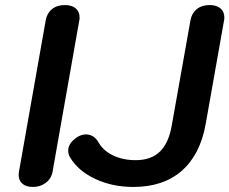

<svg xmlns="http://www.w3.org/2000/svg" viewBox="-20 -730 908 760"><path d="M54 -37Q54 -45 55 -50L161 -650Q166 -678 186 -694Q206 -710 237 -710Q264 -710 279.5 -697Q295 -684 295 -661Q295 -654 294 -650L188 -50Q183 -23 161.5 -6.5Q140 10 110 10Q84 10 69 -2.5Q54 -15 54 -37ZM258 -106Q250 -118 250 -134Q250 -162 282 -185Q301 -198 320 -198Q351 -198 369 -168Q388 -134 427 -115Q466 -96 517 -96Q578 -96 613 -130Q648 -164 660 -234L734 -650Q739 -678 759 -694Q779 -710 810 -710Q837 -710 852.5 -697Q868 -684 868 -661Q868 -654 867 -650L794 -238Q772 -117 699 -53.5Q626 10 508 10Q425 10 357.5 -21.5Q290 -53 258 -106Z"/></svg>

Font: Kodchasan
Style: Bold Italic
Weight: 700
Italic angle: -10°
Version: Version 1.000; ttfautohint (v1.6)